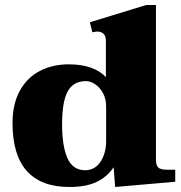

<svg xmlns="http://www.w3.org/2000/svg" viewBox="-20 -737 724 767"><path d="M30 -246Q30 -321 59 -374Q88 -427 139 -453.5Q190 -480 255 -480Q354 -480 403 -429V-574Q403 -594 393 -602.5Q383 -611 368 -611Q363 -611 349 -608L339 -648L564 -717H603V-98Q603 -77 612 -68Q621 -59 648 -59H680V-11L440 10L434 -69Q408 -30 365.5 -10Q323 10 258 10Q30 10 30 -246ZM404 -174V-311Q404 -342 391.5 -365Q379 -388 360 -400.5Q341 -413 324 -413Q273 -413 250.5 -372Q228 -331 228 -241Q228 -153 249.5 -105Q271 -57 320 -57Q359 -57 381.5 -91Q404 -125 404 -174Z"/></svg>

Font: Taviraj Black
Style: Regular
Weight: 900
Designer: Katatrad Team
Foundry: CadsonDemak
Version: Version 1.001